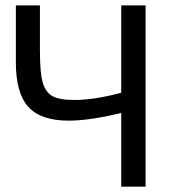

<svg xmlns="http://www.w3.org/2000/svg" viewBox="-20 -696 652 716"><path d="M39.1 -675.8H128.9V-505.9Q128.9 -423.3 139.4 -387.9Q149.9 -352.5 175 -337.9Q200.2 -323.2 257.8 -323.2Q331.5 -323.2 432.1 -350.1V-675.8H522.9V0H432.1V-274.9Q314 -246.1 235.8 -246.1Q132.8 -246.1 85.9 -297.1Q39.1 -348.1 39.1 -464.8Z"/></svg>

Font: Lorenzo Sans
Style: Regular
Weight: 400
Foundry: Intel Corporation
Version: Version 1.00; ttfautohint (v1.5)